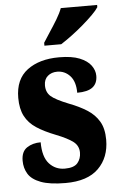

<svg xmlns="http://www.w3.org/2000/svg" viewBox="-55 -804 528 853"><g transform="rotate(-5 209.5 -378.0)"><path d="M203 10Q133 10 93 -5Q53 -20 37 -46Q21 -72 21 -105Q21 -146 46.5 -163Q72 -180 108 -180Q108 -115 135.5 -84.5Q163 -54 205 -54Q246 -54 262 -73Q278 -92 278 -119Q278 -150 253.5 -168.5Q229 -187 178 -207Q127 -227 93.5 -249Q60 -271 43 -303.5Q26 -336 26 -385Q26 -468 80 -508.5Q134 -549 222 -549Q279 -549 313.5 -535Q348 -521 364 -499Q380 -477 380 -453Q380 -419 358 -402Q336 -385 289 -385Q289 -435 265.5 -460.5Q242 -486 208 -486Q183 -486 166 -471.5Q149 -457 149 -430Q149 -399 169.5 -381Q190 -363 248 -340Q293 -323 327 -301.5Q361 -280 380 -248Q399 -216 399 -166Q399 -87 350 -38.5Q301 10 203 10ZM162 -619Q175 -640 192 -665.5Q209 -691 225 -717.5Q241 -744 249 -766H411V-756Q403 -743 383.5 -723.5Q364 -704 338.5 -682Q313 -660 286 -640Q259 -620 237 -606H162Z"/></g></svg>

Font: Noto Serif Bengali ExtraCondensed Black
Style: Regular
Weight: 900
Width: 2
Designer: Juan Bruce, Universal Thirst, Indian Type Foundry and the Monotype Design Team.
Foundry: Monotype Imaging Inc.
Version: Version 2.003; ttfautohint (v1.8.4.7-5d5b)